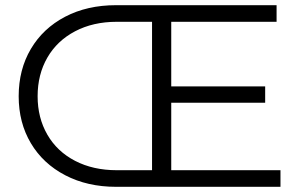

<svg xmlns="http://www.w3.org/2000/svg" viewBox="-20 -720 1161 740"><path d="M1061 -64V0H427Q317 0 231.5 -44.5Q146 -89 99 -168Q52 -247 52 -349Q52 -452 99 -531.5Q146 -611 231 -655.5Q316 -700 427 -700H1046V-636H640V-387H1002V-324H640V-64ZM566 -64V-636H430Q339 -636 269.5 -599.5Q200 -563 162.5 -498Q125 -433 125 -349Q125 -266 162.5 -201Q200 -136 269.5 -100Q339 -64 430 -64Z"/></svg>

Font: Idrija
Style: Regular
Weight: 400
Designer: Julieta Ulanovsky
Foundry: Julieta Ulanovsky
Version: Version 7.200